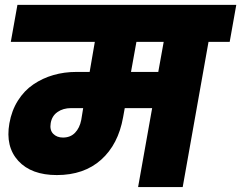

<svg xmlns="http://www.w3.org/2000/svg" viewBox="-20 -760 980 780"><path d="M235.8 -201.2Q266.1 -201.2 284.9 -220.7Q303.7 -240.2 310.1 -272.9L317.9 -320.8H269Q236.3 -320.8 213.6 -304.9Q190.9 -289.1 186 -259.8Q181.2 -231.9 196 -216.6Q210.9 -201.2 235.8 -201.2ZM623 -467.8 645 -589.8H534.2L512.2 -467.8ZM23.9 -589.8 50.8 -740.2H939.9L913.1 -589.8H827.1L722.2 0H541L598.1 -320.8H486.8L480 -283.2Q460.4 -173.3 390.9 -111.1Q321.3 -48.8 210.9 -48.8Q107.4 -48.8 54.4 -106.4Q1.5 -164.1 18.1 -258.8Q27.3 -311 53 -351.6Q78.6 -392.1 115.7 -417.2Q152.8 -442.4 197 -455.1Q241.2 -467.8 290 -467.8H344.2L365.2 -589.8Z"/></svg>

Font: Poppins ExtraBold
Style: Italic
Weight: 800
Italic angle: -10°
Designer: Ninad Kale (Devanagari), Jonny Pinhorn (Latin)
Foundry: Indian Type Foundry
Version: Version 3.200;PS 1.000;hotconv 16.6.54;makeotf.lib2.5.65590